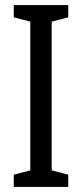

<svg xmlns="http://www.w3.org/2000/svg" viewBox="-20 -734 323 754"><path d="M248 0V-48L183 -65V-649L248 -666V-714H34V-666L99 -649V-65L34 -48V0Z"/></svg>

Font: Noto Sans Arabic UI XCn
Style: Regular
Weight: 400
Width: 2
Designer: Monotype Design Team, Nadine Chahine and Nizar Qandah
Foundry: Monotype Imaging Inc.
Version: Version 2.010